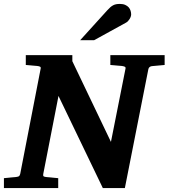

<svg xmlns="http://www.w3.org/2000/svg" viewBox="-34 -949 851 969"><path d="M731.9 -615.2Q717.8 -612.8 714.8 -600.1L596.2 0H484.9L261.2 -464.8L184.1 -69.8Q182.6 -61 187 -58.6Q191.4 -56.2 202.1 -55.2Q210.9 -54.7 220.2 -53.7Q228.5 -52.7 238.5 -51.8Q248.5 -50.8 259.8 -49.8V0H-14.2V-49.8Q-3.4 -50.8 6.6 -51.8Q16.6 -52.7 24.9 -53.7Q34.2 -54.7 43 -55.2Q53.7 -56.2 59.6 -58.6Q65.4 -61 67.9 -70.8L170.9 -601.1Q173.3 -609.9 168 -612.5Q162.6 -615.2 152.8 -616.2Q144 -616.7 134.8 -617.7Q126.5 -618.7 116.5 -619.4Q106.4 -620.1 96.2 -621.1V-670.9H331.1V-640.1L525.9 -232.9L599.1 -601.1Q601.6 -609.9 595.2 -612.5Q588.9 -615.2 580.1 -616.2Q570.8 -616.7 561.5 -617.7Q553.2 -618.7 543 -619.4Q532.7 -620.1 522.9 -621.1V-670.9H796.9V-621.1ZM627.9 -876.5Q627.9 -871.6 626 -865.5Q624 -859.4 620.4 -853.5Q616.7 -847.7 612.1 -842.5Q607.4 -837.4 601.6 -834.5L440.9 -746.1H370.6L507.8 -897.5Q516.1 -906.7 523.2 -912.8Q530.3 -918.9 537.6 -922.6Q544.9 -926.3 552.7 -927.7Q560.5 -929.2 570.8 -929.2Q586.9 -929.2 597.9 -924.3Q608.9 -919.4 615.5 -911.9Q622.1 -904.3 625 -894.8Q627.9 -885.3 627.9 -876.5Z"/></svg>

Font: Charis SIL Phon
Style: Bold Italic
Weight: 700
Italic angle: -11°
Foundry: SIL International
Version: Version 5.000